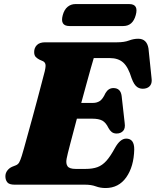

<svg xmlns="http://www.w3.org/2000/svg" viewBox="-20 -908 766 944"><path d="M398.5 0H52.5Q25 0 15.8 -11.8Q6.5 -23.5 6.5 -41Q6.5 -57 15.8 -69.2Q25 -81.5 39.5 -88L58.5 -95.5Q69 -100 74.5 -109.8Q80 -119.5 87 -141.5Q90 -150.5 98 -179.2Q106 -208 117.2 -248.8Q128.5 -289.5 141 -335Q153.5 -380.5 165 -424.2Q176.5 -468 185.8 -503.2Q195 -538.5 200 -557.5Q206 -583 203.2 -592.8Q200.5 -602.5 191.5 -607L173.5 -615Q164.5 -619.5 156.2 -627.5Q148 -635.5 148 -652Q148 -673 161.5 -686.5Q175 -700 202 -700H555.5Q591 -700 614 -708.8Q637 -717.5 659.5 -717.5Q702 -717.5 710 -670L725 -525Q728.5 -502 719.5 -488.8Q710.5 -475.5 692 -472.5Q670.5 -469 654.8 -479.8Q639 -490.5 627 -523.5Q610.5 -578 586 -600.2Q561.5 -622.5 519.5 -622.5H441Q436 -606.5 426.5 -572.8Q417 -539 404.8 -494.5Q392.5 -450 379.5 -402H437.5Q456 -402 470.5 -411.2Q485 -420.5 498.5 -450Q513 -475 537.5 -475Q573 -475 578 -436.5L593 -303.5Q597 -276.5 585 -264Q573 -251.5 553.5 -251.5Q538.5 -251.5 529 -259.2Q519.5 -267 513.5 -278.5Q500.5 -305.5 483 -315Q465.5 -324.5 433.5 -324.5H358Q340 -256.5 325.5 -201.5Q311 -146.5 307.5 -127.5Q303 -103.5 312.2 -90.5Q321.5 -77.5 352 -77.5H400.5Q435 -77.5 459 -86.2Q483 -95 503 -117.2Q523 -139.5 545.5 -181Q571 -226.5 600.5 -226.5Q640.5 -226.5 640 -173Q638 -89 600.8 -36.2Q563.5 16.5 499 16.5Q473.5 16.5 451 8.2Q428.5 0 398.5 0ZM288.5 -833.5Q296 -861 312.5 -874.5Q329 -888 351 -888H615Q662.5 -888 647.5 -834Q633 -780 586 -780H321.5Q274 -780 288.5 -833.5Z"/></svg>

Font: Fraunces 9pt S050 Black
Style: Italic
Weight: 900
Italic angle: -16°
Version: Version 1.000; ttfautohint (v1.8.3)